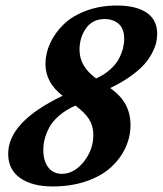

<svg xmlns="http://www.w3.org/2000/svg" viewBox="-20 -671 592 699"><path d="M171.9 7.8Q97.7 7.8 53.7 -22.7Q9.8 -53.2 9.8 -111.3Q9.8 -227.5 208 -322.3Q145.5 -370.1 145.5 -438Q145.5 -476.6 162.8 -514.2Q180.2 -551.8 211.9 -582.5Q243.7 -613.3 294.2 -632.1Q344.7 -650.9 405.8 -650.9Q475.1 -650.9 513.7 -625Q552.2 -599.1 552.2 -548.3Q552.2 -532.2 548.6 -516.1Q544.9 -500 533.9 -478.3Q522.9 -456.5 504.9 -436.3Q486.8 -416 455.1 -393.3Q423.3 -370.6 381.3 -350.6Q420.4 -322.3 437.7 -289.8Q455.1 -257.3 455.1 -215.8Q455.1 -172.4 436.5 -132.6Q418 -92.8 383.3 -61.3Q348.6 -29.8 293.7 -11Q238.8 7.8 171.9 7.8ZM330.1 -385.3Q359.9 -398.9 381.1 -418Q402.3 -437 412.8 -457Q423.3 -477.1 427.7 -494.9Q432.1 -512.7 432.1 -529.8Q432.1 -565.9 412.6 -583.7Q393.1 -601.6 360.8 -601.6Q316.9 -601.6 293.2 -568.1Q269.5 -534.7 269.5 -489.7Q269.5 -428.7 330.1 -385.3ZM205.1 -38.1Q249.5 -38.1 284.7 -81.8Q319.8 -125.5 319.8 -179.7Q319.8 -212.4 304.2 -237.1Q288.6 -261.7 254.4 -286.6Q219.7 -271 195.3 -250Q170.9 -229 159.2 -206.5Q147.5 -184.1 142.6 -164.6Q137.7 -145 137.7 -125.5Q137.7 -84.5 156 -61.3Q174.3 -38.1 205.1 -38.1Z"/></svg>

Font: Elstob ExtraBold
Style: Italic
Weight: 800
Italic angle: -20°
Designer: Peter S. Baker
Version: Version 1.015